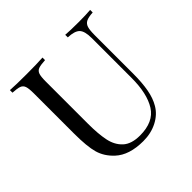

<svg xmlns="http://www.w3.org/2000/svg" viewBox="-154 -709 857 857"><g transform="rotate(-45 275.0 -280.0)"><path d="M528.2 -554.8Q500 -553.2 486.3 -546.4Q472.6 -539.5 467.7 -523.8Q462.9 -508.1 462.9 -477.4V-234.7Q462.9 -176.6 455.2 -135.1Q447.6 -93.5 429.8 -63.7Q409.7 -29 370.6 -8.9Q331.5 11.3 282.3 11.3Q193.5 11.3 146.8 -32.3Q111.3 -65.3 99.2 -107.3Q87.1 -149.2 87.1 -232.3V-485.5Q87.1 -516.1 82.3 -529.8Q77.4 -543.5 64.1 -548.4Q50.8 -553.2 21.8 -554.8V-571Q55.6 -568.5 125 -568.5Q190.3 -568.5 227.4 -571V-554.8Q198.4 -553.2 185.1 -548.4Q171.8 -543.5 166.9 -529.8Q162.1 -516.1 162.1 -485.5V-218.5Q162.1 -154 171 -111.3Q179.8 -68.5 207.7 -42.7Q235.5 -16.9 289.5 -16.9Q375 -16.9 409.7 -71.8Q444.4 -126.6 444.4 -225.8V-477.4Q444.4 -521 428.6 -537.1Q412.9 -553.2 371 -554.8V-571Q400 -568.5 453.2 -568.5Q501.6 -568.5 528.2 -571Z"/></g></svg>

Font: Playfair Display
Style: Regular
Weight: 400
Designer: Claus Eggers Sørensen
Foundry: Claus Eggers Sørensen
Version: Version 1.005; ttfautohint (v1.2) -l 10 -r 42 -G 200 -x 21 -